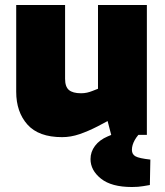

<svg xmlns="http://www.w3.org/2000/svg" viewBox="-20 -541 660 770"><path d="M229 9Q135 9 90 -41.5Q45 -92 45 -173V-521H241V-225Q241 -193 256.5 -180Q272 -167 305 -167Q318 -167 329 -169.5Q340 -172 350 -176L373 -185V-521H569V0H426L401 -96L437 -69L371 -34Q334 -15 299 -3Q264 9 229 9ZM509 209Q427 209 385 175.5Q343 142 343 97Q343 68 361 44Q379 20 412 6L484 -24H553V-18Q532 0 520.5 20.5Q509 41 509 60Q509 78 523.5 86Q538 94 583 99L581 201Q574 202 554.5 205.5Q535 209 509 209Z"/></svg>

Font: REM ExtraBold
Style: Regular
Weight: 800
Designer: Octavio Pardo
Foundry: Ashler Design
Version: Version 1.005;gftools[0.9.28]